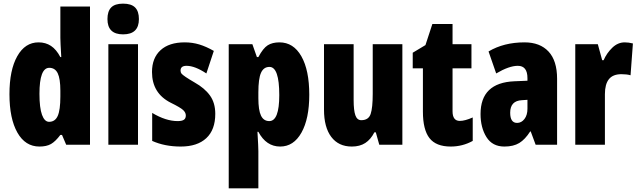

<svg xmlns="http://www.w3.org/2000/svg" viewBox="-20 -796 3509 1056"><path d="M32 -278Q32 -411 75 -487Q118 -563 192 -563Q231 -563 260.5 -543.5Q290 -524 312 -482H317Q312 -565 312 -588V-760H475V0H344L321 -54H312Q285 -18 260.5 -4Q236 10 197 10Q119 10 75.5 -67Q32 -144 32 -278ZM312 -265V-297Q312 -363 297.5 -393Q283 -423 251 -423Q197 -423 197 -280Q197 -203 211 -164.5Q225 -126 250 -126Q283 -126 297.5 -158.5Q312 -191 312 -265Z M744 -691Q744 -607 657 -607Q571 -607 571 -691Q571 -734 591.5 -755Q612 -776 657 -776Q702 -776 723 -755Q744 -734 744 -691ZM739 0H576V-553H739Z M974 10Q886 10 817 -21V-175Q892 -130 957 -130Q980 -130 991 -137Q1002 -144 1002 -161Q1002 -177 987 -191Q972 -205 919 -231Q816 -283 816 -400Q816 -477 863 -520Q910 -563 996 -563Q1038 -563 1076 -551.5Q1114 -540 1156 -516L1115 -392Q1052 -434 1006 -434Q973 -434 973 -408Q973 -398 978 -391.5Q983 -385 1001.5 -372.5Q1020 -360 1051 -342Q1106 -311 1135 -270.5Q1164 -230 1164 -170Q1164 -82 1114.5 -36Q1065 10 974 10Z M1681 -275Q1681 -143 1638 -66.5Q1595 10 1521 10Q1444 10 1401 -71H1396Q1401 12 1401 35V240H1238V-553H1368L1393 -482H1401Q1427 -531 1452.5 -547Q1478 -563 1517 -563Q1594 -563 1637.5 -486.5Q1681 -410 1681 -275ZM1401 -288V-256Q1401 -190 1415.5 -160Q1430 -130 1461 -130Q1516 -130 1516 -273Q1516 -428 1462 -428Q1430 -428 1415.5 -395.5Q1401 -363 1401 -288Z M2193 0H2066L2047 -68H2039Q2019 -29 1989 -9.5Q1959 10 1915 10Q1842 10 1802 -43Q1762 -96 1762 -193V-553H1925V-246Q1925 -189 1934.5 -162Q1944 -135 1967 -135Q2007 -135 2018.5 -169Q2030 -203 2030 -280V-553H2193Z M2580 -150V-21Q2524 10 2459 10Q2378 10 2342 -36.5Q2306 -83 2306 -182V-420H2250V-506L2320 -548L2358 -664H2469V-553H2573V-420H2469V-184Q2469 -131 2509 -131Q2537 -131 2580 -150Z M3044 -363V0H2926L2899 -73H2896Q2868 -29 2836 -9.5Q2804 10 2754 10Q2688 10 2655.5 -42Q2623 -94 2623 -169Q2623 -341 2809 -349L2881 -352V-366Q2881 -434 2828 -434Q2780 -434 2709 -392L2667 -513Q2751 -563 2865 -563Q2950 -563 2997 -512.5Q3044 -462 3044 -363ZM2851 -245Q2786 -242 2786 -176Q2786 -120 2824 -120Q2848 -120 2864.5 -141.5Q2881 -163 2881 -198V-247Z M3461 -557 3448 -382Q3428 -388 3398 -388Q3351 -388 3329 -360.5Q3307 -333 3307 -278V0H3144V-553H3268L3292 -465H3300Q3317 -504 3347.5 -533.5Q3378 -563 3416 -563Q3437 -563 3461 -557Z"/></svg>

Font: Noto Sans UI CondBlack
Style: Regular
Weight: 900
Width: 3
Designer: Monotype Design Team
Foundry: Monotype Imaging Inc.
Version: Version 1.001